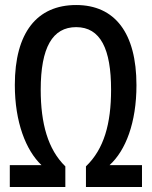

<svg xmlns="http://www.w3.org/2000/svg" viewBox="-20 -744 603 764"><path d="M19 0H240V-82C171 -149 142 -252 142 -387C142 -555 189 -636 283 -636C380 -636 422 -549 422 -387C422 -252 394 -151 322 -82V0H545V-87H416C480 -145 523 -256 523 -405C523 -613 437 -724 283 -724C127 -724 39 -614 39 -406C39 -258 83 -146 145 -87H19Z"/></svg>

Font: Noto Sans Mono SemiCondensed Medium
Style: Regular
Weight: 500
Width: 4
Designer: Monotype Design Team
Foundry: Monotype Imaging Inc.
Version: Version 2.014